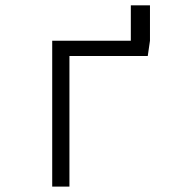

<svg xmlns="http://www.w3.org/2000/svg" viewBox="-20 -689 655 709"><path d="M236.4 0H172.8V-538.5H463.1V-669.2H533.8V-538.5L525.6 -482.1H236.4Z"/></svg>

Font: Fira Code Light
Style: Regular
Weight: 300
Monospace: yes
Designer: Carrois Corporate, Edenspiekermann AG, Nikita Prokopov
Foundry: Carrois Corporate, Edenspiekermann AG, Nikita Prokopov
Version: Version 6.000; ttfautohint (v1.8.2) -l 8 -r 50 -G 200 -x 14 